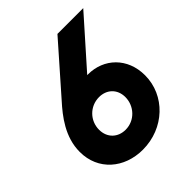

<svg xmlns="http://www.w3.org/2000/svg" viewBox="-207 -877 1021 1021"><g transform="rotate(-45 303.5 -366.5)"><path d="M278 12C439 12 566 -109 566 -260C566 -392 473 -478 355 -478C353 -478 351 -478 349 -478L586 -745H392L157 -478C101 -416 32 -329 32 -217C32 -79 139 12 278 12ZM288 -128C231 -128 188 -167 188 -228C188 -295 241 -351 311 -351C367 -351 410 -313 410 -252C410 -186 358 -128 288 -128Z"/></g></svg>

Font: Plus Jakarta Sans ExtraBold
Style: Italic
Weight: 800
Italic angle: -8°
Designer: Gumpita Rahayu
Foundry: Tokotype
Version: Version 2.071;gftools[0.9.30]